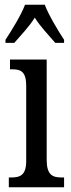

<svg xmlns="http://www.w3.org/2000/svg" viewBox="-20 -786 300 806"><path d="M3 -619V-606H40C68 -639 102 -673 126 -712C150 -673 184 -639 212 -606H249V-619C224 -657 185 -721 168 -766H85C68 -721 28 -657 3 -619ZM17 0H249V-41H239C200 -41 176 -52 176 -115V-536H22V-495H32C69 -495 90 -484 90 -425V-110C90 -51 65 -41 27 -41H17Z"/></svg>

Font: Noto Serif Devanagari ExtraCondensed
Style: Regular
Weight: 400
Width: 2
Designer: Universal Thirst, Indian Type Foundry and the Monotype Design Team
Foundry: Monotype Imaging Inc.
Version: Version 2.004